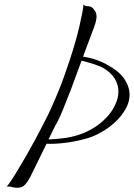

<svg xmlns="http://www.w3.org/2000/svg" viewBox="-20 -878 624 895"><path d="M53 -3Q43 -4 33 -7Q22 -10 11 -8Q17 -14 32 -36Q46 -57 64.5 -88Q83 -119 104 -155L144 -227Q163 -263 179.5 -294.5Q196 -326 206 -347Q248 -436 279 -522Q310 -608 330 -679Q341 -716 349.5 -752.5Q358 -789 363.5 -817.5Q369 -846 369 -858Q375 -849 387 -849Q402 -849 409 -843Q420 -833 425 -823.5Q430 -814 430 -801Q430 -785 421 -758L367 -614Q400 -609 429 -599Q458 -589 480 -576Q535 -546 559 -511Q584 -474 584 -436Q584 -403 566 -371Q547 -337 517 -309Q486 -280 447.5 -259Q409 -238 371 -229Q325 -217 277.5 -211.5Q230 -206 197 -208L122 -55Q105 -23 91 -12Q77 -1 53 -3ZM206 -228Q237 -229 274 -233.5Q311 -238 342 -248Q405 -268 451.5 -307Q498 -346 518 -392Q532 -422 532 -452Q532 -482 516 -509.5Q500 -537 465 -559Q446 -570 416 -579.5Q386 -589 360 -595L310 -459Q305 -447 296 -424Q287 -401 276.5 -374.5Q266 -348 255.5 -326Q245 -304 238 -293Z"/></svg>

Font: Carattere
Style: Regular
Weight: 400
Designer: Robert E. Leuschke
Foundry: Robert E. Leuschke
Version: Version 1.010; ttfautohint (v1.8.3)